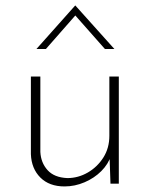

<svg xmlns="http://www.w3.org/2000/svg" viewBox="-20 -660 538 690"><path d="M212 10Q157 10 125 -22Q93 -54 91 -106V-385H125V-114Q127 -75 151 -48.5Q175 -22 222 -20Q261 -20 295.5 -40Q330 -60 351.5 -94Q373 -128 373 -172V-385H407V0H377L373 -120L379 -101Q369 -70 344 -45Q319 -20 284 -5Q249 10 212 10ZM357 -484 243 -613 260 -615 145 -484H111L250 -640H251L391 -484Z"/></svg>

Font: Josefin Sans ExtraLight
Style: Regular
Weight: 250
Designer: Santiago Orozco
Foundry: Typemade
Version: Version 2.000